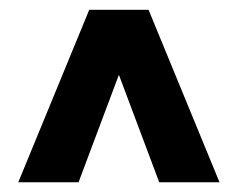

<svg xmlns="http://www.w3.org/2000/svg" viewBox="-20 -731 488 395"><path d="M307.6 -356 224.6 -577.1 141.6 -356H17.6L163.6 -710.9H285.6L431.6 -356Z"/></svg>

Font: Vazirmatn FD Black
Style: Regular
Weight: 900
Designer: Saber Rastikerdar
Foundry: Saber Rastikerdar
Version: Version 33.003